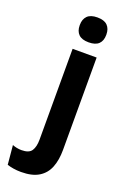

<svg xmlns="http://www.w3.org/2000/svg" viewBox="-214 -733 630 965"><g transform="rotate(20 101.0 -251.0)"><path d="M67 -83.5V-490.5H195.5V-83.5ZM131 -548.5Q94.5 -548.5 77.2 -565.8Q60 -583 60 -613.5V-616Q60 -646.5 77.2 -664Q94.5 -681.5 131 -681.5Q167.5 -681.5 184.8 -664Q202 -646.5 202 -616V-613.5Q202 -582.5 184.8 -565.5Q167.5 -548.5 131 -548.5ZM34.5 180Q12.5 180 -6.8 176.8Q-26 173.5 -40 169L-49.5 66.5Q-38.5 71 -26 73.5Q-13.5 76 -0.5 76Q39.5 76 53.2 54.8Q67 33.5 67 -4.5V-120H195.5V3.5Q195.5 57.5 180 97Q164.5 136.5 129.2 158.2Q94 180 34.5 180Z"/></g></svg>

Font: Anek Gurmukhi Medium SemiBold
Style: Regular
Weight: 600
Version: Version 1.003